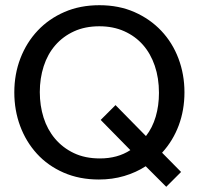

<svg xmlns="http://www.w3.org/2000/svg" viewBox="-20 -680 771 738"><path d="M689 -325Q689 -257 667 -198Q645 -139 603 -93L676 -19L619 38L540 -41Q503 -17 457.5 -3.5Q412 10 360 10Q285 10 224.5 -16.5Q164 -43 122 -89Q80 -135 57.5 -195.5Q35 -256 35 -325Q35 -395 58.5 -456Q82 -517 125 -562.5Q168 -608 228 -634Q288 -660 362 -660Q437 -660 497 -633.5Q557 -607 600 -561.5Q643 -516 666 -455Q689 -394 689 -325ZM591 -323Q591 -380 575 -427Q559 -474 529.5 -507.5Q500 -541 457.5 -560Q415 -579 362 -579Q307 -579 264.5 -559.5Q222 -540 192.5 -506Q163 -472 148 -425.5Q133 -379 133 -326Q133 -274 147.5 -228Q162 -182 191.5 -147Q221 -112 264 -91.5Q307 -71 364 -71Q432 -71 481 -103L367 -219L424 -276L541 -157Q566 -189 578.5 -231.5Q591 -274 591 -323Z"/></svg>

Font: Zilla Slab Medium
Style: Regular
Weight: 500
Designer: Typotheque.com
Foundry: Typotheque type foundry
Version: Version 1.1; 2017